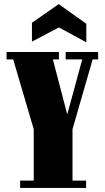

<svg xmlns="http://www.w3.org/2000/svg" viewBox="-20 -925 515 945"><path d="M336.9 -289.1V-36.1H403.8V0H79.1V-36.1H146V-289.1L44.9 -632.8H12.2V-668.9H270V-632.8H240.2L311 -361.8L384.8 -632.8H303.2V-668.9H462.9V-632.8H436ZM137.2 -813 269 -904.8 404.8 -808.1V-716.8L270 -790L137.2 -720.2Z"/></svg>

Font: Lletraferida
Style: Heavy
Weight: 900
Designer: Josep Patau Bellart
Foundry: Josep Patau Bellart
Version: Version 1.000